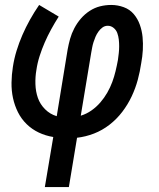

<svg xmlns="http://www.w3.org/2000/svg" viewBox="-20 -550 640 775"><path d="M161 205 195 3Q164 -2 136.5 -15Q109 -28 87.5 -49Q66 -70 52.5 -97Q39 -124 32.5 -154Q26 -184 26.5 -216.5Q27 -249 32 -280Q37 -313 47 -345.5Q57 -378 70.5 -409Q84 -440 101 -470.5Q118 -501 138 -530L217 -483Q201 -458 186.5 -431.5Q172 -405 160.5 -378.5Q149 -352 140 -324Q131 -296 127 -268Q122 -240 123 -210Q124 -180 133 -154.5Q142 -129 162 -109Q182 -89 209 -81L253 -350Q257 -372 263 -393.5Q269 -415 280 -436Q291 -457 306.5 -475Q322 -493 342 -506Q362 -519 384 -524.5Q406 -530 429 -530Q455 -530 479.5 -521Q504 -512 520 -493Q536 -474 544.5 -450Q553 -426 555.5 -400.5Q558 -375 556.5 -348Q555 -321 550 -295Q545 -261 536 -227.5Q527 -194 511.5 -161Q496 -128 473.5 -98.5Q451 -69 422 -46.5Q393 -24 359.5 -11Q326 2 291 6L258 205ZM306 -83Q329 -90 349 -104Q369 -118 385 -136.5Q401 -155 413 -176Q425 -197 433 -218.5Q441 -240 446.5 -263Q452 -286 456 -308Q458 -322 459.5 -336Q461 -350 461 -363.5Q461 -377 459.5 -390.5Q458 -404 453.5 -416.5Q449 -429 438.5 -437.5Q428 -446 415 -446Q403 -446 393.5 -439Q384 -432 377 -422Q370 -412 365.5 -401.5Q361 -391 357.5 -380Q354 -369 352 -358Q350 -347 348 -336Z"/></svg>

Font: Iosevka Curly Slab MdExObl
Style: Regular
Weight: 500
Width: 7
Italic angle: -9°
Monospace: yes
Designer: Belleve Invis
Foundry: Belleve Invis
Version: Version 11.1.0; ttfautohint (v1.8.3)